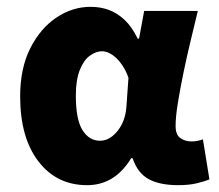

<svg xmlns="http://www.w3.org/2000/svg" viewBox="-20 -530 640 562"><path d="M235 12Q146 12 92.5 -57.5Q39 -127 39 -248Q39 -330 68.5 -388.5Q98 -447 145 -478.5Q192 -510 245 -510Q274 -510 298.5 -501Q323 -492 344.5 -472Q366 -452 383 -417H387L402 -498H559Q549 -456 537.5 -408.5Q526 -361 516.5 -314.5Q507 -268 500.5 -228Q494 -188 494 -161Q494 -136 507.5 -126Q521 -116 542 -116Q549 -116 557 -117.5Q565 -119 574 -122L593 -5Q579 1 556 6.5Q533 12 502 12Q448 12 415.5 -5.5Q383 -23 368 -67H364Q316 12 235 12ZM273 -118Q292 -118 309 -131.5Q326 -145 337 -167Q348 -189 350 -217L356 -302Q350 -320 340.5 -335Q331 -350 321 -359.5Q311 -369 300 -374.5Q289 -380 279 -380Q261 -380 243 -367Q225 -354 213.5 -325Q202 -296 202 -250Q202 -180 221.5 -149Q241 -118 273 -118Z"/></svg>

Font: Source Code Pro ExtraBold
Style: Regular
Weight: 800
Monospace: yes
Designer: Paul D. Hunt, Teo Tuominen
Foundry: Adobe Systems Incorporated
Version: Version 1.018;hotconv 1.0.116;makeotfexe 2.5.65601